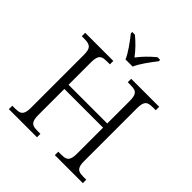

<svg xmlns="http://www.w3.org/2000/svg" viewBox="-246 -1104 1270 1270"><g transform="rotate(45 389.0 -469.0)"><path d="M43 -32H70Q96 -32 110.5 -37.5Q125 -43 132.5 -60Q140 -77 140 -111V-605Q140 -652 124 -667Q108 -682 70 -682H43V-714H306V-682H278Q252 -682 237.5 -676.5Q223 -671 215.5 -654Q208 -637 208 -603V-393H570V-603Q570 -637 562.5 -654Q555 -671 540.5 -676.5Q526 -682 500 -682H473V-714H735V-682H708Q682 -682 667.5 -676.5Q653 -671 645.5 -654Q638 -637 638 -603V-109Q638 -76 645.5 -59.5Q653 -43 667.5 -37.5Q682 -32 708 -32H735V0H473V-32H500Q526 -32 540.5 -37.5Q555 -43 562.5 -60Q570 -77 570 -111V-354H208V-111Q208 -77 215.5 -60Q223 -43 237.5 -37.5Q252 -32 278 -32H306V0H43ZM259 -925V-938H284Q344 -889 389 -829Q433 -887 495 -938H520V-925Q492 -890 464 -849.5Q436 -809 423 -778H356Q343 -809 315 -849.5Q287 -890 259 -925Z"/></g></svg>

Font: Noto Serif Light
Style: Regular
Weight: 300
Designer: Monotype Design Team
Foundry: Monotype Imaging Inc.
Version: Version 1.001